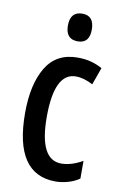

<svg xmlns="http://www.w3.org/2000/svg" viewBox="-86 -795 534 854"><g transform="rotate(10 181.0 -368.0)"><path d="M227 10Q41 10 41 -267Q41 -397 87 -473.5Q133 -550 229 -550Q263 -550 290.5 -542.5Q318 -535 341 -522L313 -444Q272 -466 236 -466Q139 -466 139 -267Q139 -73 238 -73Q283 -73 334 -102V-22Q311 -6 282 2Q253 10 227 10ZM216 -746Q269 -746 269 -683Q269 -621 216 -621Q161 -621 161 -683Q161 -746 216 -746Z"/></g></svg>

Font: Noto Sans Lao UI ExtCond Med
Style: Regular
Weight: 500
Width: 2
Designer: Monotype Design Team
Foundry: Monotype Imaging Inc.
Version: Version 2.000; ttfautohint (v1.8.4.7-5d5b)